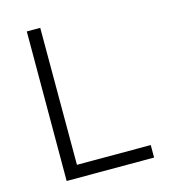

<svg xmlns="http://www.w3.org/2000/svg" viewBox="-108 -810 793 897"><g transform="rotate(-15 288.5 -361.5)"><path d="M104.5 -723H169.5V-60.5H526.5V0H103.5Z"/></g></svg>

Font: Public Sans Thin ExtraLight
Style: Regular
Weight: 250
Version: Version 1.007